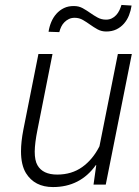

<svg xmlns="http://www.w3.org/2000/svg" viewBox="-20 -747 563 777"><path d="M194.5 10Q120 10 85 -46.5Q65 -79.5 65 -134.5Q65 -173 74.5 -222L135.5 -528.5H192.5L131.5 -221Q121 -169 120.5 -133.5Q120.5 -97.5 131.5 -78.5Q153 -40.5 211.5 -40.5Q270 -40.5 312.8 -71Q355.5 -101.5 382.5 -155L457 -528.5H513.5L408 0H358.5L369.5 -78.5L368 -79Q304.5 10 194.5 10ZM512.5 -724.5Q509.5 -704 502 -685Q494.5 -666 481.5 -651.2Q468.5 -636.5 450.8 -628Q433 -619.5 410 -619.5Q390.5 -619.5 374.8 -628.2Q359 -637 344.8 -647.2Q330.5 -657.5 315.5 -666.2Q300.5 -675 282 -675Q269 -675 258.8 -670Q248.5 -665 240.8 -657.2Q233 -649.5 228 -639.2Q223 -629 220 -617L176.5 -618.5Q179.5 -639 187.5 -658Q195.5 -677 208.5 -691.5Q221.5 -706 239.2 -714.5Q257 -723 280 -722.5Q299 -722.5 314.8 -713.8Q330.5 -705 345 -694.8Q359.5 -684.5 375 -676Q390.5 -667.5 409 -667.5Q422 -667.5 432.2 -672.5Q442.5 -677.5 450.2 -686Q458 -694.5 463 -705Q468 -715.5 471.5 -727Z"/></svg>

Font: Roberto Sans Light
Style: Italic
Weight: 300
Italic angle: -11°
Designer: Google
Version: Version 1.00;June 11, 2020;FontCreator 12.0.0.2522 64-bit; t